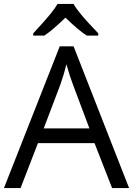

<svg xmlns="http://www.w3.org/2000/svg" viewBox="-20 -951 673 971"><path d="M477.1 -771H418.9Q377 -797.4 311 -861.8Q244.1 -796.9 204.1 -771H147.9V-782.2Q210.9 -850.1 235.8 -881.3Q260.7 -912.6 271 -931.2H352.1Q363.8 -909.2 389.6 -878.4Q412.1 -850.1 477.1 -782.2ZM632.8 0H546.9L458 -227.1H171.9L84 0H0L282.2 -716.8H352.1ZM432.1 -301.8 349.1 -522.9Q332.5 -565.9 315.9 -626Q305.2 -580.1 285.2 -522.9L201.2 -301.8Z"/></svg>

Font: Open Sans Hebrew
Style: Regular
Weight: 400
Foundry: Ascender Corporation, Yanek Iontef
Version: Version 2.001;PS 002.001;hotconv 1.0.70;makeotf.lib2.5.58329